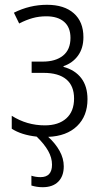

<svg xmlns="http://www.w3.org/2000/svg" viewBox="-20 -562 430 801"><path d="M181 9Q211 36 228.5 67.5Q246 99 246 132Q246 173 223 196Q200 219 158 219Q134 219 111 212V171Q129 177 149 177Q197 177 197 125Q197 96 181 67.5Q165 39 133 8Q69 1 29 -25V-79Q92 -39 167 -39Q224 -39 256.5 -68Q289 -97 289 -151Q289 -204 256.5 -231Q224 -258 162 -258H112V-305H158Q212 -305 243 -330Q274 -355 274 -404Q274 -448 247.5 -471Q221 -494 173 -494Q143 -494 116 -486.5Q89 -479 60 -464L38 -509Q104 -542 176 -542Q248 -542 288 -506.5Q328 -471 328 -407Q328 -361 305.5 -330Q283 -299 245 -286V-283Q293 -270 319 -236Q345 -202 345 -148Q345 -78 301.5 -36Q258 6 181 9Z"/></svg>

Font: Noto Sans UI NarrowLight
Style: Regular
Weight: 300
Width: 4
Designer: Monotype Design Team
Foundry: Monotype Imaging Inc.
Version: Version 1.001